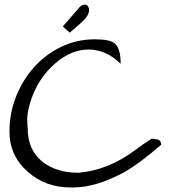

<svg xmlns="http://www.w3.org/2000/svg" viewBox="-20 -822 748 843"><path d="M509.8 -542Q446.3 -604.5 369.1 -604.5Q295.9 -604.5 228.5 -548.8Q143.6 -478.5 111.3 -367.2Q99.6 -327.1 99.6 -300.8Q99.6 -274.4 101.6 -259.8Q101.6 -163.1 167 -111.3Q228.5 -63.5 324.2 -63.5Q455.1 -74.2 575.2 -164.1Q608.4 -189.5 645.5 -212.9Q659.2 -212.9 673.3 -209Q687.5 -205.1 687.5 -186.5Q590.8 -102.5 524.4 -65.4Q401.4 1 301.8 1Q294.9 1 289.1 1Q180.7 1 103.5 -66.4Q21.5 -137.7 21.5 -244.1Q21.5 -324.2 50.3 -397.5Q79.1 -470.7 129.4 -526.9Q179.7 -583 248.5 -616.2Q317.4 -649.4 396.5 -649.4Q463.9 -649.4 484.4 -630.9Q509.8 -608.4 509.8 -542ZM323.2 -783.2Q336.9 -801.8 352.5 -801.8Q362.3 -801.8 367.2 -792.5Q372.1 -783.2 371.1 -774.4Q370.1 -765.6 366.2 -757.8Q362.3 -750 353.5 -739.3Q336.9 -720.7 286.1 -678.7L255.9 -706.1Z"/></svg>

Font: Architects Daughter
Style: Regular
Weight: 400
Designer: Kimberly Geswein
Foundry: Kimberly Geswein
Version: Version 1.002 2010